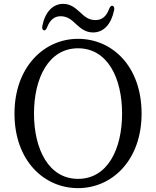

<svg xmlns="http://www.w3.org/2000/svg" viewBox="-20 -951 809 994"><path d="M207 -794C214 -792 219 -798 224 -810C238 -846 260 -867 294 -867C331 -867 354 -845 375 -825C400 -802 424 -783 462 -783C517 -783 556 -826 571 -899C573 -911 570 -918 563 -921C556 -923 550 -917 545 -905C531 -867 509 -847 474 -847C438 -847 416 -867 394 -888C369 -911 344 -931 307 -931C253 -931 213 -888 199 -816C197 -803 200 -796 207 -794ZM55 -363C55 -119 208 23 384 23C561 23 713 -122 713 -363C713 -608 561 -750 384 -750C208 -750 55 -604 55 -363ZM156 -363C156 -547 232 -701 384 -701C537 -701 612 -547 612 -363C612 -179 537 -25 384 -25C232 -25 156 -179 156 -363Z"/></svg>

Font: 寒蝉锦书宋 Text
Style: Regular
Weight: 400
Designer: 寒蝉锦书宋{Warren} 思源宋体{Ryoko NISHIZUKA 西塚涼子 (kana & ideographs); Frank Grießhammer (Latin, Greek & Cyrillic); Wenlong ZHANG 
Foundry: Adobe & ChillType
Version: Version 2.000;Glyphs 3.1.1 (3135)